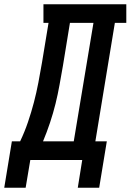

<svg xmlns="http://www.w3.org/2000/svg" viewBox="-72 -755 616 906"><path d="M295 131 316 0H71L49 131H-52L-16 -88H23Q44 -132 60 -179Q76 -226 88 -272Q100 -318 109 -365Q118 -412 126 -459L157 -647H133V-735H524V-647H470L378 -88H432L396 131ZM131 -88H276L369 -647H258L225 -445Q217 -400 209 -355Q201 -310 190 -265.5Q179 -221 164 -176Q149 -131 131 -88Z"/></svg>

Font: Iosevka Slab Semibold Oblique
Style: Regular
Weight: 600
Italic angle: -9°
Monospace: yes
Designer: Belleve Invis
Foundry: Belleve Invis
Version: Version 11.1.1; ttfautohint (v1.8.3)